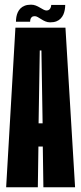

<svg xmlns="http://www.w3.org/2000/svg" viewBox="-20 -792 344 812"><path d="M6 0 45.2 -675H256.8L297.5 0H163.5L161 -172.4H142.5L140 0ZM143.2 -270.4H160.2L155.2 -578.5H148.2ZM192 -697.5Q181.4 -697.5 172.2 -701.4Q163 -705.2 154.8 -710.6Q146.5 -715.9 139.6 -719.8Q132.8 -723.6 127.1 -723.6Q118.9 -723.6 114.6 -719.9Q110.2 -716.1 108.8 -710.7Q107.4 -705.2 107.4 -700.1H47.5Q47.5 -710 49.2 -720.3Q51 -730.6 55.2 -739.9Q59.4 -749.1 66.6 -756.4Q73.8 -763.6 84.7 -767.9Q95.6 -772.2 111.2 -772.2Q121.9 -772.2 131.2 -768.6Q140.5 -764.9 148.7 -759.9Q156.9 -755 164 -751.3Q171.1 -747.6 176.9 -747.6Q184 -747.6 188.3 -751.4Q192.6 -755.1 194.6 -760.8Q196.6 -766.4 196.6 -771.1H255.8Q255.8 -761.2 254 -750.8Q252.2 -740.2 248.1 -730.8Q243.9 -721.4 236.7 -713.8Q229.5 -706.1 218.6 -701.8Q207.6 -697.5 192 -697.5Z"/></svg>

Font: Anybody UltraCondensed Thin
Style: Regular
Weight: 100
Width: 1
Designer: Tyler Finck
Foundry: Etcetera Type Company
Version: Version 1.110